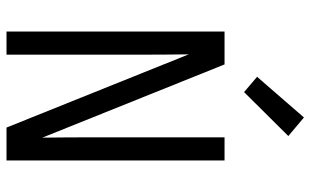

<svg xmlns="http://www.w3.org/2000/svg" viewBox="-202 -752 954 590"><g transform="rotate(90 275.0 -457.0)"><path d="M148 0H77V-670H178L403 -110Q402 -183 402 -256Q402 -329 402 -402V-670H473V0H372L147 -560Q148 -487 148 -414Q148 -341 148 -268ZM263 -730 216 -770 341 -914 398 -866Z"/></g></svg>

Font: Lode
Style: Regular
Weight: 400
Monospace: yes
Designer: Belleve Invis
Foundry: Belleve Invis
Version: Version 29.2.0; ttfautohint (v1.8.3)